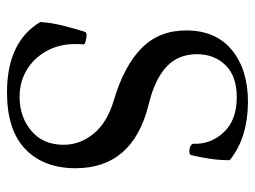

<svg xmlns="http://www.w3.org/2000/svg" viewBox="-110 -606 729 549"><g transform="rotate(90 254.5 -331.5)"><path d="M244 13Q100 13 43 -82Q45 -114 53 -146Q61 -178 71 -210Q73 -215 82 -214.5Q91 -214 99.5 -211.5Q108 -209 107 -204Q106 -199 106 -193Q106 -187 106 -182Q106 -136 126 -100Q146 -64 180 -43.5Q214 -23 257 -23Q314 -23 354 -56.5Q394 -90 394 -149Q394 -196 362 -235Q330 -274 265 -293Q168 -322 117.5 -372Q67 -422 67 -499Q67 -584 123 -630Q179 -676 271 -676Q320 -676 362 -663.5Q404 -651 438 -624Q438 -594 434 -567.5Q430 -541 424 -515Q423 -509 414.5 -508.5Q406 -508 398.5 -511.5Q391 -515 391 -521Q393 -570 358 -607Q323 -644 258 -644Q198 -644 166.5 -612Q135 -580 135 -530Q135 -476 171.5 -442.5Q208 -409 279 -392Q461 -347 461 -183Q461 -92 406.5 -39.5Q352 13 244 13Z"/></g></svg>

Font: Junicode
Style: Regular
Weight: 400
Designer: Peter S. Baker
Version: Version 2.100; ttfautohint (v1.8.4)